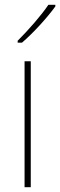

<svg xmlns="http://www.w3.org/2000/svg" viewBox="-20 -785 252 805"><path d="M212 -758V-765H183C152 -719 99 -659 54 -614V-606H72C120 -647 178 -711 212 -758ZM109 0V-528H83V0Z"/></svg>

Font: Noto Sans Gujarati UI SemiCondensed Thin
Style: Regular
Weight: 100
Width: 4
Designer: Jelle Bosma - Monotype Design Team, Universal Thirst
Foundry: Monotype Imaging Inc.
Version: Version 2.106